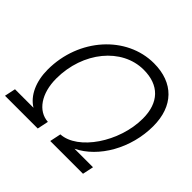

<svg xmlns="http://www.w3.org/2000/svg" viewBox="-183 -906 1086 1086"><g transform="rotate(45 360.0 -363.0)"><path d="M-5 0H257L271 -67C188 -72 131 -155 131 -274C131 -487 272 -659 446 -659C569 -659 638 -588 638 -460C638 -272 503 -74 371 -67L357 0H619L633 -66H485C615 -129 710 -294 710 -471C710 -631 618 -726 461 -726C243 -726 61 -525 61 -276C61 -181 96 -103 157 -66H9Z"/></g></svg>

Font: Geist Light
Style: Italic
Weight: 300
Italic angle: -12°
Designer: Basement.studio, Andrés Briganti, Mateo Zaragoza
Foundry: Basement.studio, Vercel, Andrés Briganti, Guido Ferreyra, Mateo Zaragoza
Version: Version 1.500